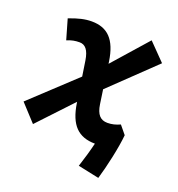

<svg xmlns="http://www.w3.org/2000/svg" viewBox="-127 -645 840 906"><g transform="rotate(20 293.0 -192.0)"><path d="M89.8 22.9 249.5 -147 250.5 -141.1C266.6 -35.6 312 9.3 396 9.8C386.7 48.8 373 95.7 360.4 133.8L466.3 156.2C485.8 92.3 509.3 -14.6 514.6 -75.7L480.5 -117.2C459 -107.4 439.5 -102.5 417.5 -102.5C382.3 -102.5 362.3 -123.5 355 -173.8L344.7 -244.6L564 -455.1L481 -540L327.6 -366.2L326.2 -376.5C310.5 -482.9 265.1 -527.3 185.1 -527.3C151.9 -527.3 118.7 -519.5 73.2 -502L102.1 -401.9C124 -411.6 143.1 -415 165 -415C193.8 -415 211.9 -393.6 219.7 -343.8L231.4 -267.1L11.7 -62Z"/></g></svg>

Font: Cascadia Code SemiBold
Style: Italic
Weight: 600
Italic angle: -10°
Monospace: yes
Designer: Aaron Bell
Foundry: Saja Typeworks
Version: Version 2404.023